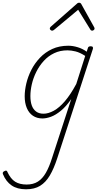

<svg xmlns="http://www.w3.org/2000/svg" viewBox="-122 -856 740 1415"><path d="M70 539Q5 539 -36.5 510.5Q-78 482 -100 428Q-103 422 -101 415.5Q-99 409 -89 405Q-81 400 -75 402Q-69 404 -68 410Q-44 462 -10.5 483Q23 504 74 504Q123 504 157 482.5Q191 461 216 417.5Q241 374 262 307L403 -126Q365 -71 326.5 -39.5Q288 -8 253.5 4.5Q219 17 191 17Q150 17 120.5 -3Q91 -23 75.5 -60Q60 -97 60 -146Q60 -190 72 -241Q84 -292 109 -341Q134 -390 172.5 -430.5Q211 -471 263 -495Q315 -519 382 -519Q414 -519 450.5 -508Q487 -497 517 -475L525 -500Q527 -509 532.5 -512Q538 -515 547 -515Q559 -515 562 -508.5Q565 -502 562 -494L300 310Q275 387 245 437.5Q215 488 173.5 513.5Q132 539 70 539ZM199 -18Q234 -18 274.5 -40Q315 -62 356.5 -110.5Q398 -159 440 -237L506 -444Q467 -469 435 -477Q403 -485 375 -485Q321 -485 277 -464Q233 -443 200 -406.5Q167 -370 145 -325.5Q123 -281 112.5 -235Q102 -189 102 -148Q102 -108 112 -79.5Q122 -51 143.5 -34.5Q165 -18 199 -18ZM262 -630Q256 -630 250.5 -635Q245 -640 245 -645Q245 -649 246.5 -652Q248 -655 252 -659L444 -828Q449 -833 453 -834.5Q457 -836 461 -836Q465 -836 468.5 -834.5Q472 -833 476 -828L570 -659Q572 -656 573.5 -652.5Q575 -649 575 -646Q575 -639 569 -634.5Q563 -630 557 -630Q553 -630 549.5 -632Q546 -634 544 -638L454 -784L280 -639Q273 -633 269.5 -631.5Q266 -630 262 -630Z"/></svg>

Font: Playwrite CO Thin
Style: Regular
Weight: 250
Version: Version 1.002